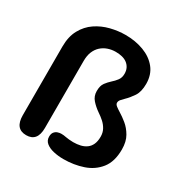

<svg xmlns="http://www.w3.org/2000/svg" viewBox="-161 -827 942 972"><g transform="rotate(30 309.5 -341.0)"><path d="M432 -372.5Q432 -363.5 442.5 -355.2Q453 -347 468.5 -337.5Q488.5 -325.5 512.5 -306Q536.5 -286.5 554.2 -256Q572 -225.5 572 -179.5Q572 -108.5 539 -67Q506 -25.5 453 -7.5Q400 10.5 339 10.5Q308.5 10.5 281.2 4.2Q254 -2 237 -15.8Q220 -29.5 220 -52Q220 -69.5 227.8 -79Q235.5 -88.5 246.5 -92Q257.5 -95.5 266.5 -95.5Q274 -95.5 281 -94.8Q288 -94 295 -92.5Q304 -91 314.8 -89.8Q325.5 -88.5 339 -88.5Q362 -88.5 381.8 -93.2Q401.5 -98 416 -108.8Q430.5 -119.5 438.5 -137.5Q446.5 -155.5 446.5 -182Q446.5 -206 436.2 -224.5Q426 -243 410 -257.2Q394 -271.5 375 -284Q350.5 -301 332 -322Q313.5 -343 313.5 -372.5Q313.5 -404 326.2 -421Q339 -438 354 -451.5Q368.5 -464 380.2 -479.5Q392 -495 392 -518Q392 -537 385 -551Q378 -565 365.5 -574.5Q353 -584 336 -588.2Q319 -592.5 298.5 -592.5Q274.5 -592.5 253 -585Q231.5 -577.5 215 -562.5Q198.5 -547.5 189.2 -524.8Q180 -502 180 -471.5V-79.5Q180 0 115.5 0Q50.5 0 50.5 -79.5V-480.5Q50.5 -539 72.8 -579.5Q95 -620 131.5 -644.8Q168 -669.5 212 -680.5Q256 -691.5 299 -691.5Q357 -691.5 405.5 -673.2Q454 -655 483.2 -618.8Q512.5 -582.5 512.5 -528.5Q512.5 -482 494.2 -455Q476 -428 458 -411Q447 -400.5 439.5 -391.5Q432 -382.5 432 -372.5Z"/></g></svg>

Font: Sono Monospace SemiBold
Style: Regular
Weight: 600
Designer: Tyler Finck
Foundry: Tyler Finck
Version: Version 2.112